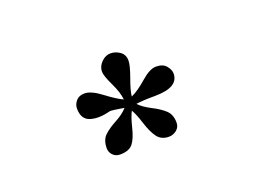

<svg xmlns="http://www.w3.org/2000/svg" viewBox="-52 -825 744 521"><g transform="rotate(-20 320.0 -564.5)"><path d="M277 -546Q241 -552 236 -551Q202 -542 178.5 -549.5Q155 -557 155 -588Q155 -600 163.5 -610Q172 -620 188 -620Q207 -620 236 -598Q265 -576 283 -568Q281 -589 267 -618Q253 -647 253 -659Q253 -674 265 -686Q277 -698 291 -698Q306 -698 318.5 -689Q331 -680 331 -663Q331 -649 319 -616Q307 -583 306 -568Q326 -577 351.5 -599.5Q377 -622 395 -622Q415 -622 424.5 -610.5Q434 -599 434 -588Q434 -548 365 -548Q329 -548 311 -545Q323 -532 346.5 -520Q370 -508 383 -495.5Q396 -483 396 -460Q396 -447 386 -439Q376 -431 364 -431Q342 -431 330.5 -446.5Q319 -462 310 -490.5Q301 -519 293 -532Q285 -517 278 -488Q271 -459 260 -445Q249 -431 223 -431Q210 -431 202 -439.5Q194 -448 194 -459Q194 -483 207 -495.5Q220 -508 242.5 -520Q265 -532 277 -546Z"/></g></svg>

Font: Linux Libertine Mono O
Style: Mono
Weight: 400
Designer: Philipp H. Poll
Foundry: Philipp H. Poll
Version: Version 5.1.7